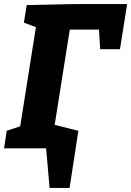

<svg xmlns="http://www.w3.org/2000/svg" viewBox="-26 -727 643 941"><path d="M105 -702 333 -707H597L562 -486H465L459 -582H316L242 -115L358 -86L315 194H217L200 0H-6L7 -86L73 -108L150 -594L91 -616Z"/></svg>

Font: Bitter Pro ExtraBold
Style: Italic
Weight: 800
Italic angle: -9°
Designer: Sol Matas, and Bitter project Authors
Foundry: Sol Matas
Version: Version 1.010